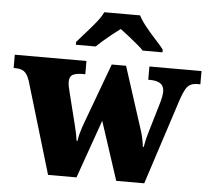

<svg xmlns="http://www.w3.org/2000/svg" viewBox="-59 -824 967 881"><g transform="rotate(5 424.0 -383.0)"><path d="M68 -422Q61 -443 52 -454.5Q43 -466 30.5 -470.5Q18 -475 -2 -475H-6V-536H324V-475H311Q281 -475 266 -466.5Q251 -458 251 -433Q251 -425 253.5 -412Q256 -399 259 -388L284 -288Q290 -264 295.5 -242Q301 -220 305 -201Q309 -182 311 -167H315Q317 -183 321 -198.5Q325 -214 330 -229Q335 -244 340 -257L441 -530H507L602 -235Q605 -226 607 -217Q609 -208 611 -199Q613 -190 614 -181.5Q615 -173 616 -166H620Q624 -189 628 -205.5Q632 -222 638 -241L678 -376Q682 -389 684.5 -403.5Q687 -418 687 -426Q687 -452 670.5 -463.5Q654 -475 621 -475H614V-536H854V-475H841Q822 -475 809 -468.5Q796 -462 786.5 -445.5Q777 -429 766 -397L637 0H508L420 -269L325 0H194ZM269 -619Q285 -638 308.5 -664Q332 -690 354 -717Q376 -744 386 -766H551Q562 -744 583.5 -717Q605 -690 629 -664Q653 -638 668 -619V-606H577Q567 -617 546.5 -634Q526 -651 504.5 -668Q483 -685 468 -696Q453 -685 431.5 -668Q410 -651 390.5 -634Q371 -617 360 -606H269Z"/></g></svg>

Font: Noto Serif Armenian Black
Style: Regular
Weight: 900
Version: Version 2.007